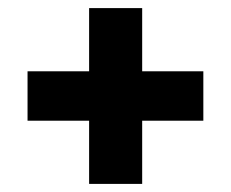

<svg xmlns="http://www.w3.org/2000/svg" viewBox="-20 -569 571 474"><path d="M331 -549V-393H482V-271H331V-115H200V-271H48V-393H200V-549Z"/></svg>

Font: Fira Sans
Style: Bold
Weight: 700
Designer: bBox Type GmbH & Carrois Corporate GbR & Edenspiekermann AG
Foundry: bBox Type GmbH & Carrois Corporate GbR & Edenspiekermann AG
Version: Version 4.301;PS 004.301;hotconv 1.0.88;makeotf.lib2.5.64775